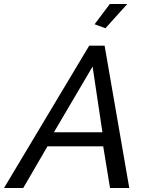

<svg xmlns="http://www.w3.org/2000/svg" viewBox="-67 -938 739 958"><path d="M459 -797 405 -817 481 -918H568ZM378 -710H455L578 0H482L448 -208H170L49 0H-47ZM444 -278 395 -606 202 -278Z"/></svg>

Font: Raleway-v4020 Medium
Style: Italic
Weight: 500
Italic angle: -12°
Designer: Matt McInerney, Pablo Impallari, Rodrigo Fuenzalida
Foundry: Matt McInerney, Pablo Impallari, Rodrigo Fuenzalida
Version: Version 4.020;PS 004.020;hotconv 1.0.88;makeotf.lib2.5.64775